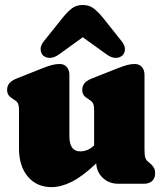

<svg xmlns="http://www.w3.org/2000/svg" viewBox="-20 -735 658 768"><path d="M56 -141V-292.5Q56 -313.5 51.5 -321.8Q47 -330 38 -335L32 -339Q20.5 -346 14.5 -354.2Q8.5 -362.5 8.5 -376Q8.5 -391 17.5 -402Q26.5 -413 48 -421.5L146 -460.5Q171.5 -470.5 187 -474.8Q202.5 -479 218.5 -479Q237 -479 247.2 -466.8Q257.5 -454.5 257.5 -435.5V-190.5Q257.5 -129.5 301 -129.5Q315 -129.5 328.5 -134.8Q342 -140 355.5 -152.5L356.5 -153.5V-292.5Q356.5 -313.5 352 -321.8Q347.5 -330 338.5 -335L333 -339Q321 -346 315 -354.2Q309 -362.5 309 -376Q309 -391 318 -402Q327 -413 348.5 -421.5L447 -460.5Q472.5 -470.5 488 -474.8Q503.5 -479 519 -479Q537.5 -479 547.8 -466.8Q558 -454.5 558 -435.5V-138Q558 -113 561.2 -103.8Q564.5 -94.5 571 -89.5L577 -84.5Q588 -76 594.2 -66.2Q600.5 -56.5 600.5 -42Q600.5 -22 588.5 -11Q576.5 0 556 0H452.5Q416 0 391.2 -23.5Q366.5 -47 365 -81.5Q309.5 -29 266.8 -7.8Q224 13.5 186.5 13.5Q127 13.5 91.5 -28.5Q56 -70.5 56 -141ZM215.5 -517Q196.5 -503.5 179.8 -503.5Q163 -503.5 152 -513.5Q143.5 -522 142.5 -537.5Q141.5 -553 156.5 -571.5L231.5 -665Q250 -688 267.5 -701.5Q285 -715 311 -715Q337 -715 354.5 -701.5Q372 -688 391 -665L465.5 -571.5Q480.5 -553 479.8 -537.5Q479 -522 470 -513.5Q459 -503.5 442.5 -503.5Q426 -503.5 407 -517L311 -586Z"/></svg>

Font: Fraunces 72pt SuperSoft Black
Style: Regular
Weight: 900
Version: Version 1.000;[0bf87f6ff]